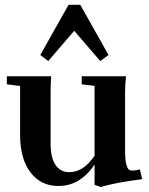

<svg xmlns="http://www.w3.org/2000/svg" viewBox="-20 -757 617 793"><path d="M179.2 -504.9 146.5 -529.8 263.2 -737.3H311.5L428.2 -529.8L394 -504.9L286.6 -629.9ZM221.7 11.2Q148.9 11.2 106 -44.9Q63 -101.1 63 -200.2V-401.9L8.3 -408.7V-441.9H191.4Q189 -407.7 189 -377V-163.1Q189 -106 209.2 -75.9Q229.5 -45.9 266.1 -45.9Q324.7 -45.9 370.6 -113.8V-402.3L317.4 -408.7V-441.9H500.5Q496.6 -410.6 496.6 -377V-131.3Q496.6 -99.1 501 -81.1Q505.4 -63 511 -57.9Q516.6 -52.7 524.9 -52.7Q543.5 -52.7 557.6 -57.6L567.4 -17.1Q445.3 -1 397 15.6L370.6 6.3V-77.1Q310.5 11.2 221.7 11.2Z"/></svg>

Font: Elstob 10pt
Style: Bold
Weight: 700
Designer: Peter S. Baker
Version: Version 1.015